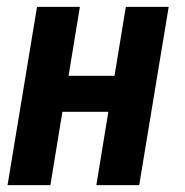

<svg xmlns="http://www.w3.org/2000/svg" viewBox="-20 -540 540 560"><path d="M2 0 88 -520H213L180 -319H314L347 -520H472L386 0H261L296 -214H162L127 0Z"/></svg>

Font: Iosevka Extrabold
Style: Italic
Weight: 800
Italic angle: -9°
Monospace: yes
Designer: Belleve Invis
Foundry: Belleve Invis
Version: Version 32.5.0; ttfautohint (v1.8.4)